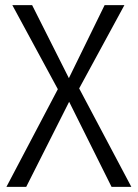

<svg xmlns="http://www.w3.org/2000/svg" viewBox="-20 -527 536 747"><path d="M5 200 205 -180 28 -507H105L248 -223L387 -507H464L288 -183L491 200H414L249 -131L82 200Z"/></svg>

Font: TikTok Sans Light
Style: Regular
Weight: 300
Version: Version 4.000